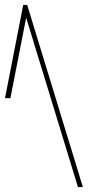

<svg xmlns="http://www.w3.org/2000/svg" viewBox="-113 -769 418 780"><path d="M-69.6 -376 -70.7 -370H-92.7L-90 -384L-19.8 -743L-18.6 -749H-2.6L0.5 -739L220.6 -19L223.6 -9H203.6L200.6 -19L-6.7 -697Z"/></svg>

Font: Nordica Plus
Style: NordicaClassicUltLtCondOpObl
Weight: 300
Version: Version 1.01